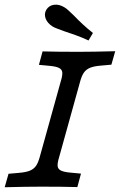

<svg xmlns="http://www.w3.org/2000/svg" viewBox="-23 -786 504 806"><path d="M-3.3 0 12.8 -56.5 56.7 -60.4Q86.1 -62.8 102.3 -69.5Q118.6 -76.3 127.8 -89.2Q137 -102.2 143.5 -125.8L232.3 -445.2Q239.6 -468.8 238.5 -481.8Q237.3 -494.7 224.4 -501Q211.4 -507.4 182.1 -509.9L140.4 -513.8L155.7 -570.2Q217.7 -568.5 304.5 -568.5H308.1H307Q368.1 -568.5 460.7 -571L444.6 -514.5L400.7 -510.6Q371.3 -508.2 355 -501.4Q338.8 -494.7 329.6 -481.7Q320.3 -468.8 313.8 -445.2L225.1 -125.8Q217.8 -102.1 218.9 -89.2Q220 -76.3 233 -69.9Q246 -63.5 275.3 -61.1L317 -57.2L301.7 -0.7Q239.7 -2.4 152.9 -2.4H149.3H150.4Q89.2 -2.4 -3.3 0ZM245.7 -655.2Q231.1 -660.7 218.1 -665.5Q205 -670.3 198.2 -674.5Q175.8 -688.6 168.5 -708.4Q161.3 -728.2 171.6 -745.3Q182.9 -763.3 204.1 -766Q225.3 -768.7 247.4 -755.3Q255.2 -751 265.7 -741.1Q276.1 -731.1 288.5 -719.4Q304.7 -702.4 323.7 -684.7Q342.6 -667 367.1 -647.6L348.6 -616.1Q320.8 -629 294.6 -638.4Q268.3 -647.8 245.7 -655.2Z"/></svg>

Font: Playfair Micro SmCond SmLight
Style: Italic
Weight: 360
Width: 4
Italic angle: -15.6°
Designer: Claus Eggers Sørensen
Foundry: Claus Eggers Sørensen
Version: Version 2.203;Glyphs 3.3 (3326)